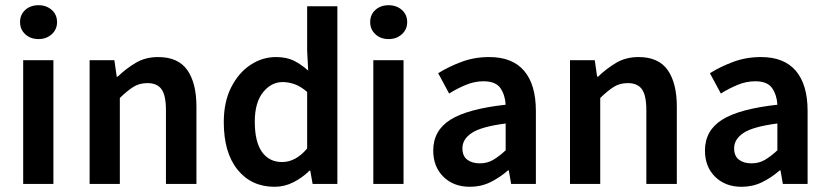

<svg xmlns="http://www.w3.org/2000/svg" viewBox="-20 -706 3182 737"><path d="M69 0V-475H185V0ZM128 -556Q97 -556 77 -574.5Q57 -593 57 -621Q57 -650 77 -668Q97 -686 128 -686Q158 -686 178.5 -668Q199 -650 199 -621Q199 -593 178.5 -574.5Q158 -556 128 -556Z M324 0V-475H419L428 -412H432Q463 -442 500.5 -464.5Q538 -487 587 -487Q664 -487 699 -437Q734 -387 734 -297V0H617V-283Q617 -340 600 -363.5Q583 -387 546 -387Q515 -387 492 -372.5Q469 -358 440 -330V0Z M1034 11Q945 11 892 -54.5Q839 -120 839 -237Q839 -315 867.5 -371Q896 -427 941.5 -457Q987 -487 1039 -487Q1080 -487 1108 -473Q1136 -459 1163 -435L1159 -511V-682H1275V0H1180L1171 -51H1168Q1141 -24 1106.5 -6.5Q1072 11 1034 11ZM1063 -84Q1115 -84 1159 -136V-353Q1135 -374 1111.5 -382.5Q1088 -391 1065 -391Q1021 -391 989.5 -351.5Q958 -312 958 -239Q958 -162 985.5 -123Q1013 -84 1063 -84Z M1413 0V-475H1529V0ZM1472 -556Q1441 -556 1421 -574.5Q1401 -593 1401 -621Q1401 -650 1421 -668Q1441 -686 1472 -686Q1502 -686 1522.5 -668Q1543 -650 1543 -621Q1543 -593 1522.5 -574.5Q1502 -556 1472 -556Z M1784 11Q1721 11 1682 -27.5Q1643 -66 1643 -128Q1643 -205 1709 -246.5Q1775 -288 1921 -304Q1919 -341 1901 -367.5Q1883 -394 1836 -394Q1802 -394 1769 -380.5Q1736 -367 1704 -347L1662 -425Q1702 -450 1751.5 -468.5Q1801 -487 1858 -487Q1947 -487 1992 -434Q2037 -381 2037 -280V0H1942L1933 -52H1930Q1898 -24 1862 -6.5Q1826 11 1784 11ZM1822 -79Q1850 -79 1872.5 -92Q1895 -105 1921 -129V-232Q1828 -220 1791.5 -196Q1755 -172 1755 -137Q1755 -107 1773.5 -93Q1792 -79 1822 -79Z M2168 0V-475H2263L2272 -412H2276Q2307 -442 2344.5 -464.5Q2382 -487 2431 -487Q2508 -487 2543 -437Q2578 -387 2578 -297V0H2461V-283Q2461 -340 2444 -363.5Q2427 -387 2390 -387Q2359 -387 2336 -372.5Q2313 -358 2284 -330V0Z M2827 11Q2764 11 2725 -27.5Q2686 -66 2686 -128Q2686 -205 2752 -246.5Q2818 -288 2964 -304Q2962 -341 2944 -367.5Q2926 -394 2879 -394Q2845 -394 2812 -380.5Q2779 -367 2747 -347L2705 -425Q2745 -450 2794.5 -468.5Q2844 -487 2901 -487Q2990 -487 3035 -434Q3080 -381 3080 -280V0H2985L2976 -52H2973Q2941 -24 2905 -6.5Q2869 11 2827 11ZM2865 -79Q2893 -79 2915.5 -92Q2938 -105 2964 -129V-232Q2871 -220 2834.5 -196Q2798 -172 2798 -137Q2798 -107 2816.5 -93Q2835 -79 2865 -79Z"/></svg>

Font: Narnoor SemiBold
Style: Regular
Weight: 600
Designer: S. Sridhar Murthy
Foundry: SIL International
Version: Version 3.000